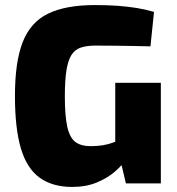

<svg xmlns="http://www.w3.org/2000/svg" viewBox="-20 -724 699 758"><path d="M355 -704Q406 -704 445.5 -701Q485 -698 519.5 -692.5Q554 -687 588 -677L574 -541Q538 -542 504 -542.5Q470 -543 435 -543.5Q400 -544 357 -544Q322 -544 298.5 -536Q275 -528 261.5 -506Q248 -484 242 -444.5Q236 -405 236 -344Q236 -267 245.5 -224Q255 -181 277 -164Q299 -147 338 -147Q364 -147 385.5 -150.5Q407 -154 424.5 -160.5Q442 -167 455 -172L474 -90Q461 -70 432.5 -45.5Q404 -21 362 -3.5Q320 14 265 14Q187 14 136.5 -22.5Q86 -59 62.5 -138Q39 -217 39 -345Q39 -479 69.5 -557.5Q100 -636 169.5 -670Q239 -704 355 -704ZM615 -397V0H477L452 -106L435 -139V-397Z"/></svg>

Font: Exo 2 ExtraBold
Style: Regular
Weight: 800
Designer: Natanael Gama
Foundry: Natanael Gama
Version: Version 2.010